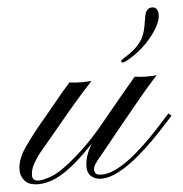

<svg xmlns="http://www.w3.org/2000/svg" viewBox="-74 -603 616 647"><g transform="rotate(-5 234.0 -279.0)"><path d="M30.8 1Q-1 1 -14.6 -14.6Q-28.3 -30.3 -28.8 -48.3Q-30.8 -84.5 -1.7 -127Q27.3 -169.4 81.5 -232.9Q100.6 -255.4 121.3 -281.2Q142.1 -307.1 164.6 -331.5Q181.2 -328.6 203.6 -328.6Q210.4 -328.6 222.7 -329.1Q234.9 -329.6 238.8 -330.1Q197.3 -285.6 155.8 -236.3Q114.3 -187 81.5 -147Q70.8 -133.8 53.7 -114Q36.6 -94.2 23.7 -72Q10.7 -49.8 11.2 -28.8Q11.2 -22 16.1 -16.6Q21 -11.2 34.7 -11.2Q44.4 -11.2 65.2 -17.6Q85.9 -23.9 109.4 -39.1Q142.1 -61 183.6 -99.4Q225.1 -137.7 273.9 -198.2Q284.7 -211.4 291.5 -219.7Q298.3 -228 304.2 -234.9Q321.3 -255.9 341.3 -279.8Q361.3 -303.7 384.8 -331.5Q400.4 -330.1 406.7 -329.3Q413.1 -328.6 423.8 -328.6Q446.8 -328.6 459 -330.1Q430.2 -298.8 393.3 -254.4Q356.4 -210 320.3 -165.3Q284.2 -120.6 256.8 -86.9Q233.4 -59.6 227.3 -49.6Q221.2 -39.6 221.2 -30.3Q221.7 -24.4 225.3 -18.6Q229 -12.7 246.6 -12.7Q272.5 -12.7 303 -29.8Q333.5 -46.9 363.5 -72.5Q393.6 -98.1 419.7 -125Q445.8 -151.9 463.9 -172.4Q481.9 -192.9 487.3 -198.2L497.1 -189.9Q491.2 -183.6 472.4 -162.6Q453.6 -141.6 426.3 -114Q398.9 -86.4 367.4 -60.1Q335.9 -33.7 303.7 -16.4Q271.5 1 243.2 1Q223.6 1 210.4 -10Q197.3 -21 196.8 -40.5Q196.3 -58.1 201.9 -77.1Q207.5 -96.2 221.2 -120.1Q160.2 -54.2 111.8 -24.9Q86.9 -9.8 66.4 -4.4Q45.9 1 30.8 1ZM350.1 -382.8Q344.2 -382.8 344.2 -387.7Q344.2 -390.6 347.2 -392.3Q350.1 -394 356.4 -398.4Q370.6 -406.7 388.2 -421.1Q405.8 -435.5 417.5 -454.1Q424.3 -465.8 428.7 -481.4Q433.1 -497.1 437 -524.4Q441.4 -559.1 462.9 -559.1Q483.9 -559.1 483.9 -532.2Q483.9 -514.2 469.5 -489Q455.1 -463.9 430.4 -438.5Q405.8 -413.1 374 -394Q356 -382.8 350.1 -382.8Z"/></g></svg>

Font: Pinyon Script
Style: Regular
Weight: 400
Designer: Nicole Fally, Eben Sorkin
Foundry: Sorkin Type Co.
Version: Version 1.008; ttfautohint (v1.8.4.7-5d5b)